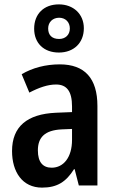

<svg xmlns="http://www.w3.org/2000/svg" viewBox="-20 -847 528 877"><path d="M249 -607C317 -607 363 -651 363 -718C363 -783 315 -827 249 -827C180 -827 136 -783 136 -716C136 -650 180 -607 249 -607ZM250 -669C217 -669 200 -687 200 -717C200 -746 221 -766 250 -766C279 -766 299 -746 299 -717C299 -687 278 -669 250 -669ZM253 -553C188 -553 128 -537 79 -508L114 -424C158 -447 198 -461 236 -461C285 -461 309 -430 309 -361V-335L235 -332C104 -326 35 -269 35 -157C35 -62 82 10 172 10C242 10 282 -17 318 -74H321L340 0H425V-363C425 -489 367 -553 253 -553ZM261 -256 309 -258V-208C309 -128 270 -81 216 -81C176 -81 153 -106 153 -160C153 -219 184 -252 261 -256Z"/></svg>

Font: Noto Sans Armenian Condensed SemiBold
Style: Regular
Weight: 600
Width: 3
Designer: Monotype Design Team
Foundry: Monotype Imaging Inc.
Version: Version 2.008